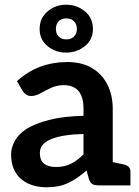

<svg xmlns="http://www.w3.org/2000/svg" viewBox="-20 -786 590 814"><path d="M177 8Q133 8 99 -8Q65 -24 46 -55Q27 -86 27 -132Q27 -160 42.5 -188.5Q58 -217 93 -240Q129 -262 188 -277.5Q247 -293 334 -295V-324Q334 -376 312.5 -400.5Q291 -425 250 -425Q221 -425 196.5 -413.5Q172 -402 151.5 -390.5Q131 -379 112 -379Q99 -379 89.5 -386Q80 -393 75 -402L52 -442Q97 -483 150.5 -503Q204 -523 266 -523Q326 -523 369 -498Q412 -473 435 -428Q458 -383 458 -324V0H401Q382 0 372.5 -5Q363 -10 357 -27L347 -63Q308 -29 269.5 -10.5Q231 8 177 8ZM217 -78Q253 -78 280.5 -91.5Q308 -105 334 -132V-218Q290 -217 255.5 -211.5Q221 -206 197.5 -196.5Q174 -187 161.5 -172.5Q149 -158 149 -138Q149 -105 167.5 -91.5Q186 -78 217 -78ZM433 0 446 -101 504 -89Q517 -86 525 -79Q533 -72 533 -58V0ZM260 -563Q215 -563 181.5 -590.5Q148 -618 148 -663Q148 -709 181.5 -737.5Q215 -766 260 -766Q306 -766 340 -738Q374 -710 374 -663Q374 -618 340 -590.5Q306 -563 260 -563ZM262 -619Q282 -619 294 -631.5Q306 -644 306 -663Q306 -683 294 -695.5Q282 -708 262 -708Q240 -708 228.5 -695.5Q217 -683 217 -663Q217 -644 228.5 -631.5Q240 -619 262 -619Z"/></svg>

Font: Aleo
Style: Bold
Weight: 700
Designer: Alessio Laiso
Foundry: Alessio Laiso
Version: Version 2.001;gftools[0.9.29]